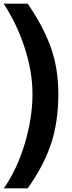

<svg xmlns="http://www.w3.org/2000/svg" viewBox="-21 -790 391 1040"><path d="M-1 -770H129Q215 -645 255 -531.5Q295 -418 295 -280Q295 -130 255.5 -11Q216 108 129 230H0Q72 126 113.5 -13Q155 -152 155 -282Q155 -400 113 -530Q71 -660 -1 -770Z"/></svg>

Font: BitterBold
Style: Bold
Weight: 700
Designer: Sol Matas
Foundry: Sol Matas
Version: Version 001.001